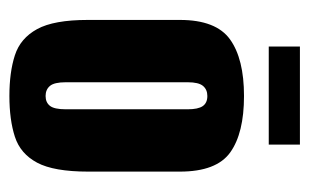

<svg xmlns="http://www.w3.org/2000/svg" viewBox="-148 -518 674 419"><g transform="rotate(90 189.5 -309.0)"><path d="M190 8Q138 8 101 -4Q64 -16 44 -52.5Q24 -89 24 -163V-364Q24 -443 66.5 -473.5Q109 -504 190 -504Q271 -504 313 -474Q355 -444 355 -364V-164Q355 -89 335.5 -52.5Q316 -16 279 -4Q242 8 190 8ZM190 -71Q204 -71 211.5 -80.5Q219 -90 219 -115V-381Q219 -404 212 -414Q205 -424 190 -424Q176 -424 168 -414.5Q160 -405 160 -381V-115Q160 -90 168 -80.5Q176 -71 190 -71ZM82 -558V-626H296V-558Z"/></g></svg>

Font: Alumni Sans ExtraBold
Style: Regular
Weight: 800
Designer: Robert E. Leuschke
Foundry: Robert E. Leuschke
Version: Version 1.018